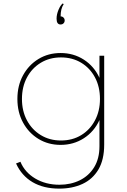

<svg xmlns="http://www.w3.org/2000/svg" viewBox="-20 -842 754 1137"><path d="M331 275Q408.5 275 468.5 247.2Q528.5 219.5 562.8 161.8Q597 104 597 14V-512H569V-381Q537.5 -449.5 476.5 -488.8Q415.5 -528 339 -528Q266 -528 208 -492.8Q150 -457.5 116.5 -396.2Q83 -335 83 -256Q83 -177.5 116.5 -116Q150 -54.5 208 -19.2Q266 16 339 16Q415.5 16 476.5 -23.2Q537.5 -62.5 569 -131V24Q569 97 537.8 148Q506.5 199 452.8 225.5Q399 252 332 252Q250.5 252 188.5 215Q126.5 178 101 116L75 126Q108 198.5 173 236.8Q238 275 331 275ZM341 -10Q274 -10 221.8 -41.8Q169.5 -73.5 139.8 -129Q110 -184.5 110 -256Q110 -328 139.8 -383.5Q169.5 -439 221.8 -470.5Q274 -502 341 -502Q408.5 -502 460.8 -470.5Q513 -439 542.5 -383.5Q572 -328 572 -256Q572 -184.5 542.2 -128.8Q512.5 -73 460.5 -41.5Q408.5 -10 341 -10ZM338.5 -697Q349.5 -697 356.2 -703.8Q363 -710.5 363 -721Q363 -731 356 -738Q349 -745 339 -745Q339 -790.5 357 -817L352 -822Q338 -811.5 326.5 -784Q315 -756.5 315 -731.5Q315 -697 338.5 -697Z"/></svg>

Font: Spartan Thin
Style: Regular
Weight: 100
Designer: Matt Bailey, Mirko Velimirovic
Foundry: Matt Bailey
Version: Version 1.003; ttfautohint (v1.8.3)